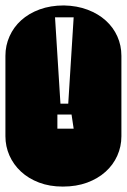

<svg xmlns="http://www.w3.org/2000/svg" viewBox="-22 -689 468 709"><path d="M213.9 -668.9Q262.2 -668 301.5 -653.1Q340.8 -638.2 368.7 -613Q396.5 -587.9 411.4 -554.4Q426.3 -521 426.3 -482.9V-186Q426.3 -147.9 411.1 -114Q396 -80.1 367.7 -54.7Q339.4 -29.3 299.6 -14.6Q259.8 0 210 0Q161.1 0 122.1 -14.9Q83 -29.8 55.4 -55.4Q27.8 -81.1 12.9 -114.7Q-2 -148.4 -2 -186V-482.9Q-2 -521 13.2 -554.9Q28.3 -588.9 56.4 -614.3Q84.5 -639.6 124.5 -654.3Q164.6 -668.9 213.9 -668.9ZM181.2 -625 201.2 -306.2H230L250 -625ZM189.9 -213.9H250L242.2 -266.1H189.9Z"/></svg>

Font: Monofett
Style: Regular
Weight: 400
Designer: vernon adams
Foundry: vernon adams
Version: Version 1.000